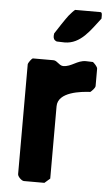

<svg xmlns="http://www.w3.org/2000/svg" viewBox="-53 -776 470 812"><g transform="rotate(5 182.0 -370.0)"><path d="M203 -499C186 -499 176 -520 160 -520H73C68 -520 53 -499 53 -493V-27C53 -17 70 0 80 0H167L190 -20V-327C190 -389 289 -398 327 -400C332 -404 347 -418 347 -427V-500C347 -509 332 -523 327 -527C322 -527 301 -528 297 -528C260 -528 238 -499 203 -499ZM152 -623C152 -613 154 -605 167 -600C172 -600 195 -599 200 -599C269 -599 307 -662 347 -713V-723C347 -727 348 -740 340 -740H233C231 -740 213 -721 207 -713C198 -702 161 -646 153 -633C153 -632 152 -625 152 -623Z"/></g></svg>

Font: Asimov Print
Style: C
Weight: 500
Designer: Google
Version: Version 2.000980: 2014